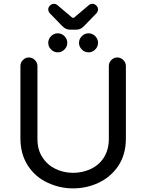

<svg xmlns="http://www.w3.org/2000/svg" viewBox="-20 -994 780 1024"><path d="M236.3 -18.6Q168.9 -48.8 128.9 -110.4Q88.9 -171.9 88.9 -255.9V-641.6Q88.9 -660.2 102.1 -673.8Q115.2 -687.5 133.8 -687.5Q152.3 -687.5 166 -673.8Q179.7 -660.2 179.7 -641.6V-252.9Q179.7 -193.4 207 -154.3Q232.4 -114.3 275.9 -93.3Q319.3 -72.3 370.1 -72.3Q419.9 -72.3 463.9 -92.8Q509.8 -114.3 535.2 -155.8Q560.5 -197.3 560.5 -252.9V-641.6Q560.5 -660.2 573.7 -673.8Q586.9 -687.5 605.5 -687.5Q624 -687.5 637.7 -673.8Q651.4 -660.2 651.4 -641.6V-255.9Q651.4 -169.9 610.4 -108.4Q570.3 -49.8 506.3 -19.5Q442.4 10.7 370.1 10.7Q299.8 10.7 236.3 -18.6ZM288.1 -816.4Q308.6 -816.4 323.7 -801.3Q338.9 -786.1 338.9 -765.6Q338.9 -745.1 323.7 -730Q308.6 -714.8 288.1 -714.8Q267.6 -714.8 252.4 -730Q237.3 -745.1 237.3 -765.6Q237.3 -786.1 252.4 -801.3Q267.6 -816.4 288.1 -816.4ZM267.6 -973.6Q278.3 -973.6 286.1 -966.8L362.3 -902.3Q368.2 -898.4 370.1 -898.4Q374 -898.4 377.9 -902.3L454.1 -966.8Q461.9 -973.6 472.7 -973.6Q484.4 -973.6 493.7 -964.4Q502.9 -955.1 502.9 -944.3Q502.9 -933.6 495.1 -923.8L428.7 -855.5Q410.2 -835.9 388.7 -835.9H351.6Q330.1 -835.9 311.5 -855.5L245.1 -923.8Q237.3 -933.6 237.3 -944.3Q237.3 -955.1 246.6 -964.4Q255.9 -973.6 267.6 -973.6ZM452.1 -816.4Q472.7 -816.4 487.8 -801.3Q502.9 -786.1 502.9 -765.6Q502.9 -745.1 487.8 -730Q472.7 -714.8 452.1 -714.8Q431.6 -714.8 416.5 -730Q401.4 -745.1 401.4 -765.6Q401.4 -786.1 416.5 -801.3Q431.6 -816.4 452.1 -816.4Z"/></svg>

Font: jf-openhuninn-2.0
Style: Regular
Weight: 400
Designer: [Kosugi Maru]
Designed by MOTOYA      

[Varela Round]
Joe Prince (Latin component); Avraham Cornfeld (Hebrew component)
Foundry: justfont CO.,LTD.
Version: 2.0